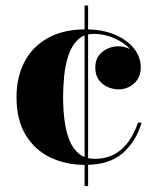

<svg xmlns="http://www.w3.org/2000/svg" viewBox="-20 -574 566 680"><path d="M281.5 10Q213.5 10 158.5 -16.2Q103.5 -42.5 71 -95.8Q38.5 -149 38.5 -230Q38.5 -301.5 67 -355.5Q95.5 -409.5 150.2 -439.8Q205 -470 283 -470Q341.5 -470 385.5 -451.8Q429.5 -433.5 454 -403Q478.5 -372.5 478.5 -335.5Q478.5 -299.5 455 -278.5Q431.5 -257.5 399.5 -257.5Q380.5 -257.5 361.5 -265.8Q342.5 -274 330 -291.2Q317.5 -308.5 317.5 -334.5Q317.5 -370 342.2 -390Q367 -410 399.5 -410Q430 -410 453.8 -390.5Q477.5 -371 477.5 -335.5H466Q466 -362.5 452 -384.5Q438 -406.5 415 -422Q392 -437.5 365.2 -445.8Q338.5 -454 313.5 -454Q277 -454 255.2 -432.8Q233.5 -411.5 222.2 -377.5Q211 -343.5 207.2 -304.5Q203.5 -265.5 203.5 -230Q203.5 -187 208.5 -147.8Q213.5 -108.5 225.8 -77.8Q238 -47 260 -29.2Q282 -11.5 316 -11.5Q355.5 -11.5 385.2 -27.8Q415 -44 435.5 -73Q456 -102 468.5 -139.5H481.5Q462 -73 414.5 -31.5Q367 10 281.5 10ZM279.5 85V-554.5H292V85Z"/></svg>

Font: Bodoni Moda 18pt
Style: Bold
Weight: 700
Designer: Owen Earl
Foundry: indestructible type
Version: Version 2.004